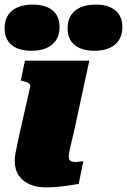

<svg xmlns="http://www.w3.org/2000/svg" viewBox="-33 -806 550 832"><path d="M103 -586Q161 -586 193 -613Q225 -640 225 -689Q225 -736 195 -761Q165 -786 109 -786Q51 -786 19 -759.5Q-13 -733 -13 -683Q-13 -636 17.5 -611Q48 -586 103 -586ZM376 -586Q434 -586 465.5 -613Q497 -640 497 -689Q497 -736 467 -761Q437 -786 382 -786Q324 -786 292 -759.5Q260 -733 260 -683Q260 -636 290.5 -611Q321 -586 376 -586ZM164 6Q125 6 95 -7.5Q65 -21 48 -46Q31 -71 31 -109Q31 -124 34 -141.5Q37 -159 42.5 -184Q48 -209 56 -246L98 -431Q99 -437 95.5 -441.5Q92 -446 84.5 -449Q77 -452 65 -455L57 -457L75 -543H354L287 -233Q280 -204 275 -183Q270 -162 267.5 -149Q265 -136 265 -128Q265 -115 272 -109.5Q279 -104 293 -104Q301 -104 307 -105Q313 -106 318.5 -106.5Q324 -107 328 -107L308 -9Q290 -6 267 -2.5Q244 1 218 3.5Q192 6 164 6Z"/></svg>

Font: Roboto Serif Black
Style: Italic
Weight: 900
Italic angle: -10°
Version: Version 1.008